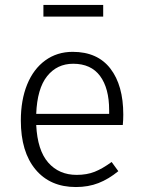

<svg xmlns="http://www.w3.org/2000/svg" viewBox="-20 -743 575 774"><path d="M475 -239H126Q131 -137 174.5 -87.5Q218 -38 289 -38Q330 -38 361.5 -50.5Q393 -63 430 -90L457 -53Q418 -21 377 -5Q336 11 286 11Q182 11 123 -60Q64 -131 64 -257Q64 -340 89.5 -402.5Q115 -465 162.5 -499.5Q210 -534 273 -534Q373 -534 425 -466.5Q477 -399 477 -281Q477 -259 475 -239ZM420 -299Q420 -387 383.5 -436.5Q347 -486 275 -486Q210 -486 170 -436Q130 -386 126 -284H420ZM155 -676V-723H396V-676Z"/></svg>

Font: Statis Sans Light
Style: Regular
Weight: 300
Designer: bBox Type GmbH
Foundry: bBox Type GmbH
Version: Version 1.000